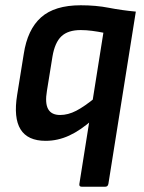

<svg xmlns="http://www.w3.org/2000/svg" viewBox="-20 -523 547 728"><path d="M290 185Q279 185 281 174L372 -399Q352 -403 329.5 -406Q307 -409 286 -409Q238 -409 213 -385.5Q188 -362 179 -309L158 -179Q150 -132 162.5 -109.5Q175 -87 208 -87Q238 -87 269 -103Q300 -119 344 -155L333 -71Q286 -29 242.5 -9Q199 11 153 11Q17 11 45 -163L70 -318Q84 -411 135.5 -457Q187 -503 286 -503Q344 -503 392.5 -493.5Q441 -484 495 -479L391 174Q389 185 379 185Z"/></svg>

Font: Sofia Sans Semi Condensed
Style: Bold Italic
Weight: 700
Italic angle: -9°
Version: Version 4.100